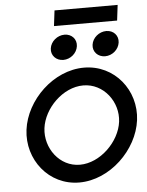

<svg xmlns="http://www.w3.org/2000/svg" viewBox="-60 -952 773 1012"><g transform="rotate(-5 326.0 -446.5)"><path d="M267 -904 257 -822H591L601 -904ZM512 -640C550 -640 584 -669 589 -706C594 -743 567 -772 529 -772C491 -772 456 -743 451 -706C446 -669 474 -640 512 -640ZM291 -640C329 -640 363 -669 368 -706C373 -743 346 -772 308 -772C270 -772 235 -743 230 -706C225 -669 253 -640 291 -640ZM383 -497C491 -497 568 -394 555 -290C542 -186 438 -82 330 -82C222 -82 147 -186 160 -290C173 -394 275 -497 383 -497ZM319 11C481 11 630 -134 650 -290C670 -446 557 -590 395 -590C233 -590 85 -446 65 -290C45 -134 157 11 319 11Z"/></g></svg>

Font: Charger
Style: BdIt
Weight: 400
Designer: Jasper
Foundry: Cannot Into Space Fonts
Version: Version 0.98